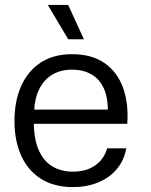

<svg xmlns="http://www.w3.org/2000/svg" viewBox="-20 -754 614 783"><path d="M277 9Q202 9 148.5 -24Q95 -57 67 -118Q39 -179 39 -260Q39 -343 67 -404.5Q95 -466 147 -499.5Q199 -533 274 -533Q354 -533 406 -497Q458 -461 481.5 -397Q505 -333 499 -249H118Q119 -184 138.5 -140.5Q158 -97 193.5 -75.5Q229 -54 277 -54Q333 -54 369 -80Q405 -106 417 -149H495Q486 -99 455.5 -63.5Q425 -28 379 -9.5Q333 9 277 9ZM119 -295 110 -307H429L420 -293Q421 -356 403 -394.5Q385 -433 351.5 -451.5Q318 -470 274 -470Q228 -470 194 -450Q160 -430 140.5 -391.5Q121 -353 119 -295ZM258 -594 175 -734H258L322 -594Z"/></svg>

Font: Mona Sans ExtraLight
Style: Regular
Weight: 400
Version: Version 2.000